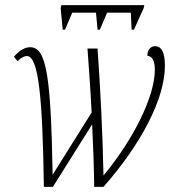

<svg xmlns="http://www.w3.org/2000/svg" viewBox="-20 -724 678 744"><path d="M223 -609H232L260 -675H352L358 -609H367L395 -675H487L490 -609H499L537 -693L539 -704H218L215 -693ZM150 0H185L337 -242C341 -163 344 -81 345 0H381C525 -163 619 -340 619 -469C619 -519 607 -545 581 -545C563 -545 551 -530 551 -508C570 -506 580 -489 580 -453C580 -354 501 -188 381 -44C378 -208 368 -395 358 -536H319C324 -461 331 -377 335 -288L184 -47C177 -431 160 -541 97 -541C72 -541 51 -524 34 -504L48 -487C62 -501 75 -507 84 -507C130 -507 145 -342 150 0Z"/></svg>

Font: Noto Serif Condensed ExtraLight
Style: Italic
Weight: 200
Width: 3
Italic angle: -12°
Designer: Monotype Design Team
Foundry: Monotype Imaging Inc.
Version: Version 2.013